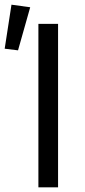

<svg xmlns="http://www.w3.org/2000/svg" viewBox="-45 -800 361 820"><path d="M32 -585 84 -769 4 -780 -25 -592ZM119 0H203V-698H119Z"/></svg>

Font: Braiins Sans
Style: Regular
Weight: 400
Designer: Mike Abbink, Paul van der Laan, Pieter van Rosmalen, Jiri Chlebus, Lubos Buracinsky
Foundry: Bold Monday, Sudetype
Version: Version 1.000;hotconv 1.0.109;makeotfexe 2.5.65596